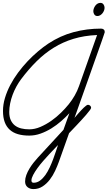

<svg xmlns="http://www.w3.org/2000/svg" viewBox="-20 -922 739 1318"><path d="M584 -202.6Q592.3 -202.6 598.9 -196.5Q605.5 -190.4 605.5 -182.1Q605.5 -177.2 595.7 -164.1Q585.9 -150.9 570.8 -133.3Q555.7 -115.7 537.6 -96.2Q519.5 -76.7 502.7 -58.8Q485.8 -41 472.7 -27.3Q459.5 -13.7 454.1 -7.8L383.8 189.5Q373.5 217.8 358.4 250.5Q343.3 283.2 322 311Q300.8 338.9 272.7 357.4Q244.6 376 209.5 376Q185.1 376 168.7 362.3Q152.3 348.6 152.3 323.7Q152.3 302.2 160.6 279.8Q168.9 257.3 181.9 235.8Q194.8 214.4 210 195.1Q225.1 175.8 238.8 161.1L415.5 -30.8L456.5 -145Q431.2 -117.7 399.7 -90.1Q368.2 -62.5 332.5 -40.5Q296.9 -18.6 258.5 -4.9Q220.2 8.8 180.7 8.8Q136.7 8.8 103.3 -1Q69.8 -10.7 46.9 -31.5Q23.9 -52.2 12.2 -84.2Q0.5 -116.2 0.5 -160.6Q0.5 -204.1 13.9 -249Q27.3 -293.9 50.3 -337.9Q73.2 -381.8 104 -423.3Q134.8 -464.8 169.4 -501.5Q204.1 -538.1 240.7 -569.1Q277.3 -600.1 312 -623Q394.5 -677.2 485.1 -701.4Q575.7 -725.6 673.8 -725.6Q685.1 -725.6 692.1 -719.5Q699.2 -713.4 699.2 -701.7Q699.2 -700.7 693.8 -684.8Q688.5 -668.9 679.2 -642.1Q669.9 -615.2 657.2 -579.8Q644.5 -544.4 630.4 -504.4Q616.2 -464.4 601.1 -421.4Q585.9 -378.4 571.3 -337.2Q556.6 -295.9 543.2 -258.1Q529.8 -220.2 519 -190.2Q508.3 -160.2 501 -139.6Q493.7 -119.1 491.2 -112.8Q494.6 -116.7 501.7 -125Q508.8 -133.3 517.6 -143.3Q526.4 -153.3 536.1 -163.8Q545.9 -174.3 554.9 -182.9Q564 -191.4 571.5 -197Q579.1 -202.6 584 -202.6ZM646.5 -681.6Q557.6 -677.7 484.6 -655.5Q411.6 -633.3 348.9 -594.5Q286.1 -555.7 231.2 -501.2Q176.3 -446.8 124.5 -377.9Q107.4 -355 92.5 -327.9Q77.6 -300.8 66.7 -271.5Q55.7 -242.2 49.6 -211.9Q43.5 -181.6 43.5 -153.3Q43.5 -120.6 53.7 -97.9Q64 -75.2 82 -61Q100.1 -46.9 125.2 -40.5Q150.4 -34.2 180.7 -34.2Q218.8 -34.2 257.3 -50.8Q295.9 -67.4 331.8 -92.5Q367.7 -117.7 398.4 -147.9Q429.2 -178.2 451.7 -206.1Q474.1 -233.9 492.4 -265.6Q510.7 -297.4 522.5 -331.1ZM378.4 73.2Q371.6 80.6 355.5 97.2Q339.4 113.8 319.1 135.5Q298.8 157.2 276.9 182.4Q254.9 207.5 237.1 232.2Q219.2 256.8 207.5 279.1Q195.8 301.3 195.8 316.9Q195.8 332.5 210.9 332.5Q234.4 332.5 254.4 317.9Q274.4 303.2 291 280Q307.6 256.8 321 227.8Q334.5 198.7 345.2 169.9Q356 141.1 364.3 115.5Q372.6 89.8 378.4 73.2ZM620.6 -845.2Q620.6 -854.5 624.3 -864.5Q627.9 -874.5 634.3 -883.1Q640.6 -891.6 649.7 -897Q658.7 -902.3 668.9 -902.3Q683.1 -902.3 690.4 -891.8Q697.8 -881.3 697.8 -868.7Q697.8 -858.9 693.8 -848.9Q689.9 -838.9 683.3 -830.8Q676.8 -822.8 668 -817.4Q659.2 -812 648.9 -812Q634.8 -812 627.7 -822.3Q620.6 -832.5 620.6 -845.2Z"/></svg>

Font: Helvetia Verbundene
Style: Regular
Weight: 400
Designer: Peter Wiegel, original typeface by Carl Albert Fahrenwaldt 1901
Foundry: Peter Wiegel
Version: Version 2.000